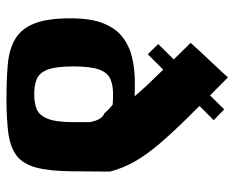

<svg xmlns="http://www.w3.org/2000/svg" viewBox="-84 -624 711 582"><g transform="rotate(90 271.0 -332.5)"><path d="M113 -457.1 311.1 -657.1 343.8 -625.3 143.9 -425.6ZM35 -191.4Q35 -252.8 50.2 -290.7Q65.4 -328.6 92.1 -349.1Q118.8 -369.7 152.3 -377.6Q185.8 -385.5 221.8 -386.2Q235.6 -386.2 246.4 -386.2Q257.2 -386.2 271.3 -385.5Q258.6 -401 237 -424.1Q215.4 -447.1 190.6 -472.3Q165.8 -497.4 144.2 -519.9Q122.5 -542.4 109.4 -555.4Q120.3 -567.7 135.9 -584.5Q151.5 -601.3 167.7 -618.3Q184 -635.3 196.7 -649.3Q209.3 -663.3 214.1 -668.5Q283.5 -599.8 332.8 -549.8Q382.2 -499.7 415.5 -460.6Q448.8 -421.5 469 -386.1Q489.1 -350.6 499.4 -311.9Q499.4 -303.2 499.4 -281Q499.4 -258.7 499 -234.7Q498.7 -210.8 498.7 -193.5Q498 -126.6 487.3 -86.8Q476.5 -47.1 451.4 -27.9Q426.2 -8.8 383.9 -2.9Q341.7 2.9 277.8 2.9Q218.1 2.9 172.8 -1.3Q127.6 -5.6 96.9 -24.1Q66.1 -42.5 50.6 -82.1Q35 -121.7 35 -191.4ZM349.7 -249.9Q346.6 -266.6 340.6 -277.8Q334.6 -289.1 322.9 -294.1Q317.4 -300.3 311 -306.7Q304.6 -313.1 296.8 -319Q290 -319.6 281.8 -319.9Q273.7 -320.2 264.6 -320.2Q238.3 -320.2 219.3 -312.2Q200.3 -304.2 190.5 -278.5Q180.8 -252.8 180.8 -199.4Q180.8 -147.7 190.5 -122.1Q200.3 -96.6 219.3 -88.9Q238.3 -81.2 264.6 -81.2Q291.9 -81.2 310.6 -88.9Q329.2 -96.6 339.5 -122.1Q349.7 -147.7 349.7 -199.4Q349.7 -204.3 349.7 -214.6Q349.7 -224.8 349.7 -235.3Q349.7 -245.7 349.7 -249.9Z"/></g></svg>

Font: Genos Thin
Style: Regular
Weight: 100
Designer: Robert E. Leuschke
Foundry: Robert E. Leuschke
Version: Version 1.010